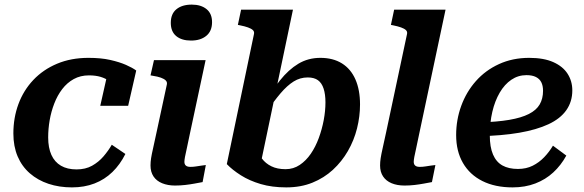

<svg xmlns="http://www.w3.org/2000/svg" viewBox="-20 -800 2532 833"><path d="M312 -65Q351 -65 379.5 -81Q408 -97 429 -121.5Q450 -146 465 -172L524 -132Q501 -86 467.5 -53.5Q434 -21 390 -4Q346 13 292 13Q237 13 190.5 -2.5Q144 -18 109.5 -48Q75 -78 56.5 -121.5Q38 -165 38 -221Q38 -289 60 -348.5Q82 -408 124.5 -453Q167 -498 227.5 -523.5Q288 -549 364 -549Q418 -549 458 -540Q498 -531 526.5 -518.5Q555 -506 571 -494L536 -341H415L447 -483Q460 -482 468 -474.5Q476 -467 479.5 -457Q483 -447 482.5 -437Q482 -427 478 -422Q469 -437 453.5 -448.5Q438 -460 416.5 -466.5Q395 -473 366 -473Q329 -473 300 -457Q271 -441 250 -413.5Q229 -386 215.5 -351Q202 -316 195.5 -278.5Q189 -241 189 -204Q189 -159 203 -128Q217 -97 244.5 -81Q272 -65 312 -65Z M633 -82Q633 -97 635.5 -113.5Q638 -130 644 -156Q650 -182 659 -225L704 -434Q706 -444 699 -451Q692 -458 678 -463Q664 -468 644 -471L633 -473L648 -539H872L803 -216Q796 -180 790.5 -156.5Q785 -133 782.5 -119Q780 -105 780 -98Q780 -87 786.5 -81.5Q793 -76 806 -76Q819 -76 831 -78Q843 -80 854 -81.5Q865 -83 873 -84L859 -10Q843 -7 824 -3.5Q805 0 783.5 2.5Q762 5 739 5Q708 5 683.5 -5Q659 -15 646 -34.5Q633 -54 633 -82ZM721 -701Q721 -740 745.5 -760Q770 -780 812 -780Q852 -780 876 -760.5Q900 -741 900 -704Q900 -665 875 -644.5Q850 -624 809 -624Q768 -624 744.5 -643.5Q721 -663 721 -701Z M1219 -66Q1253 -66 1280.5 -84.5Q1308 -103 1328.5 -133Q1349 -163 1363 -201Q1377 -239 1384.5 -279Q1392 -319 1392 -356Q1392 -391 1384 -415.5Q1376 -440 1359.5 -452Q1343 -464 1315 -464Q1282 -464 1254 -446.5Q1226 -429 1197 -395Q1168 -361 1133 -309L1121 -339Q1157 -404 1194.5 -451Q1232 -498 1274.5 -523.5Q1317 -549 1370 -549Q1425 -549 1463.5 -525Q1502 -501 1522 -455.5Q1542 -410 1542 -347Q1542 -295 1529 -243Q1516 -191 1489.5 -145Q1463 -99 1424.5 -63.5Q1386 -28 1335.5 -7.5Q1285 13 1222 13Q1160 13 1111 -1.5Q1062 -16 1025 -39.5Q988 -63 964 -88L1082 -653Q1084 -663 1077 -669.5Q1070 -676 1056 -681Q1042 -686 1022 -690L1012 -692L1026 -758H1251L1107 -71Q1098 -80 1092.5 -90.5Q1087 -101 1085 -112Q1083 -123 1085 -134.5Q1087 -146 1092 -157Q1101 -133 1116.5 -112Q1132 -91 1157.5 -78.5Q1183 -66 1219 -66Z M1746 -653Q1748 -663 1741 -669.5Q1734 -676 1720 -681Q1706 -686 1686 -690L1676 -692L1690 -758H1913L1798 -216Q1791 -180 1785.5 -156.5Q1780 -133 1777.5 -119Q1775 -105 1775 -98Q1775 -87 1781.5 -81.5Q1788 -76 1801 -76Q1814 -76 1826 -78Q1838 -80 1849 -81.5Q1860 -83 1869 -84L1854 -10Q1838 -7 1819 -3.5Q1800 0 1779 2.5Q1758 5 1735 5Q1703 5 1679 -5Q1655 -15 1642 -34.5Q1629 -54 1629 -82Q1629 -97 1631.5 -113.5Q1634 -130 1640 -156.5Q1646 -183 1655 -225Z M2204 13Q2128 13 2073 -14.5Q2018 -42 1988.5 -93Q1959 -144 1959 -214Q1959 -280 1981 -340.5Q2003 -401 2044.5 -448Q2086 -495 2145 -522Q2204 -549 2276 -549Q2339 -549 2380.5 -530.5Q2422 -512 2442.5 -480Q2463 -448 2463 -408Q2463 -359 2437 -322Q2411 -285 2359.5 -261Q2308 -237 2232.5 -224Q2157 -211 2057 -209L2062 -269Q2137 -271 2189.5 -280Q2242 -289 2274.5 -305.5Q2307 -322 2321.5 -347Q2336 -372 2336 -406Q2336 -428 2328.5 -443Q2321 -458 2305 -466Q2289 -474 2264 -474Q2228 -474 2198.5 -454Q2169 -434 2148 -398Q2127 -362 2116 -315Q2105 -268 2105 -213Q2105 -162 2119 -129.5Q2133 -97 2160 -82Q2187 -67 2227 -67Q2263 -67 2291 -81Q2319 -95 2341 -118Q2363 -141 2379 -168L2437 -125Q2414 -83 2380.5 -52Q2347 -21 2302.5 -4Q2258 13 2204 13Z"/></svg>

Font: Roboto Serif SemiBold
Style: Italic
Weight: 600
Italic angle: -10°
Version: Version 1.007